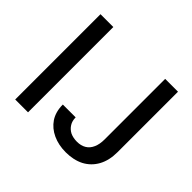

<svg xmlns="http://www.w3.org/2000/svg" viewBox="-169 -939 1158 1158"><g transform="rotate(45 410.5 -359.5)"><path d="M189.5 -727.5Q189.5 -545.9 189.5 0Q162.1 0 80.1 0Q80.1 -181.6 80.1 -727.5Q107.4 -727.5 189.5 -727.5ZM631.8 -727.5Q659.2 -727.5 741.2 -727.5Q741.2 -598.6 741.2 -211.9Q741.2 -141.6 713.9 -91.8Q686.5 -42 636.7 -15.6Q586.9 9.8 520.5 9.8Q459 9.8 410.2 -12.7Q361.3 -35.2 333 -77.1Q304.7 -120.1 304.7 -181.6Q340.8 -181.6 414.1 -181.6Q414.1 -151.4 427.7 -129.9Q441.4 -107.4 465.8 -94.7Q491.2 -83 523.4 -83Q557.6 -83 582 -97.7Q606.4 -112.3 619.1 -141.6Q631.8 -169.9 631.8 -211.9Q631.8 -383.8 631.8 -727.5Z"/></g></svg>

Font: DeepSea
Style: Medium
Weight: 500
Designer: Stem
Version: Version 3.019;git-0a5106e0b